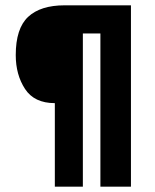

<svg xmlns="http://www.w3.org/2000/svg" viewBox="-20 -708 590 729"><path d="M361.2 0.8H477.2V-687.8H225.4Q133.6 -687.8 86.7 -643.9Q39.8 -599.9 39.8 -498.8Q39.8 -424.2 75 -370.3Q110.2 -316.4 188.2 -316.4V0.8H294.6V-581H361.2Z"/></svg>

Font: Secuela Light
Style: Regular
Weight: 300
Designer: Fernando Haro
Foundry: deFharo
Version: Version 1.708